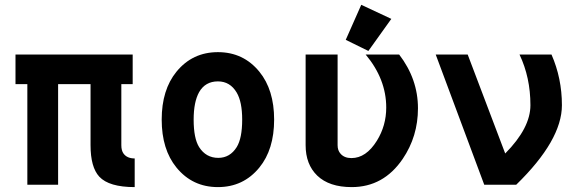

<svg xmlns="http://www.w3.org/2000/svg" viewBox="-20 -762 2384 792"><path d="M92.8 0V-415H43.9V-537.1H527.3V-415H480.5V-163.1Q480.5 -141.1 489.3 -128.9Q503.9 -108.4 535.6 -108.4V9.8Q429.7 9.8 389.6 -33.2Q353.5 -72.3 353.5 -163.1V-415H219.7V0Z M878.9 -426.3Q826.7 -426.3 801.3 -381.8Q778.8 -341.3 778.8 -268.6Q778.8 -191.4 801.3 -155.3Q829.6 -110.8 880.4 -110.8Q928.7 -110.8 956.5 -155.3Q979 -191.9 979 -268.6Q979 -341.8 956.5 -379.9Q929.2 -426.3 878.9 -426.3ZM708 -70.8Q647 -145.5 647 -268.6Q647 -391.6 708 -466.3Q773.9 -546.9 878.9 -546.9Q983.9 -546.9 1049.8 -466.3Q1110.8 -391.6 1110.8 -268.6Q1110.8 -145.5 1049.8 -70.8Q983.9 9.8 878.9 9.8Q773.9 9.8 708 -70.8Z M1470.2 -742.2 1594.2 -684.1 1499.5 -551.8 1406.2 -597.7ZM1240.7 -537.1H1372.6V-163.1Q1372.6 -141.1 1384.8 -127.9Q1400.4 -109.9 1429.7 -109.9Q1490.2 -109.9 1534.7 -181.6Q1573.2 -243.7 1573.2 -318.4Q1573.2 -435.5 1488.3 -537.1H1626.5Q1704.1 -436 1704.1 -315.4Q1704.1 -199.2 1641.1 -106.4Q1562 9.8 1430.7 9.8Q1337.9 9.8 1288.6 -37.6Q1240.7 -84 1240.7 -163.1Z M1977.5 0 1777.3 -537.1H1909.2L2064 -128.9Q2168 -233.9 2168 -328.1Q2168 -442.4 2123 -537.1Q2123 -537.1 2254.9 -537.1Q2297.9 -439 2297.9 -328.1Q2297.9 -183.6 2109.4 0Z"/></svg>

Font: Consola Mono
Style: Bold
Weight: 700
Monospace: yes
Designer: Wojciech Kalinowski "wmk69" (wmk69@o2.pl)
Foundry: Wojciech Kalinowski "wmk69" (wmk69@o2.pl)
Version: Version 2.1.0